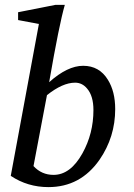

<svg xmlns="http://www.w3.org/2000/svg" viewBox="-20 -756 547 785"><path d="M451 -310Q451 -196 387 -103Q309 9 178 9Q93 9 24 -37L139 -658L54 -674V-706L206 -736H245Q222 -657 181 -420Q256 -487 320 -487Q386 -487 421 -430Q451 -382 451 -310ZM362 -306Q362 -364 336 -394Q316 -418 287 -418Q236 -418 172 -367L117 -77Q150 -41 199 -41Q268 -41 317 -129Q362 -210 362 -306Z"/></svg>

Font: Apparatus SIL
Style: Italic
Weight: 400
Italic angle: -11°
Version: Version 1.0